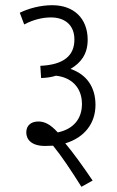

<svg xmlns="http://www.w3.org/2000/svg" viewBox="-20 -652 451 738"><path d="M56 -603 73 -558C109 -577 144 -585 176 -585C229 -585 266 -556 266 -500C266 -438 225 -403 135 -399L138 -352C162 -353 180 -356 195 -361C252 -355 295 -318 295 -252C295 -196 263 -156 202 -143C172 -176 150 -185 127 -185C101 -185 81 -171 81 -143C81 -115 102 -91 153 -91C164 -91 174 -92 184 -92C218 -50 250 -2 293 66L336 42C300 -11 263 -63 231 -101C304 -123 347 -177 347 -249C347 -319 311 -367 251 -387C290 -410 317 -443 317 -499C317 -581 264 -632 181 -632C134 -632 89 -619 56 -603Z"/></svg>

Font: Noto Sans Devanagari UI ExtraCondensed Light
Style: Regular
Weight: 300
Width: 2
Designer: Jelle Bosma - Monotype Design Team
Foundry: Monotype Imaging Inc.
Version: Version 2.004